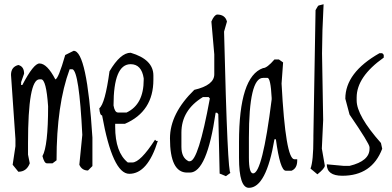

<svg xmlns="http://www.w3.org/2000/svg" viewBox="-20 -814 1858 910"><path d="M329.1 -573.2Q392.1 -573.2 418 -162.1V-26.9L397 -5.9Q368.2 -5.9 356 -33.2L370.1 -174.8Q355 -477.1 323.2 -485.8H310.1Q248 -317.9 248 -54.2L229 -40H202.1Q189.9 -40 181.2 -74.2Q208 -121.1 208 -310.1Q199.2 -438 174.8 -438H167Q112.8 -438 112.8 -134.8V-81.1L121.1 -40Q106 0 66.9 0L40 -33.2L53.2 -121.1V-154.8L32.2 -459Q32.2 -497.1 66.9 -505.9Q94.2 -499 94.2 -464.8L80.1 -424.8V-411.1H85.9Q139.2 -513.2 167 -513.2Q203.1 -513.2 242.2 -438Q255.9 -438 289.1 -553.2Z M599.1 -564Q707 -532.2 707 -456.1V-436Q707 -285.2 571.8 -227.1H525.9V-212.9Q525.9 -91.8 585.9 -43.9H606.9Q645 -43.9 714.8 -151.9L720.7 -146H728Q679.7 9.8 592.8 9.8Q513.7 9.8 463.9 -267.1Q453.1 -267.1 450.7 -300.8Q478 -321.8 499 -476.1Q550.8 -564 599.1 -564ZM518.1 -314Q523.9 -280.8 539.1 -280.8H580.1Q661.1 -318.8 661.1 -436V-442.9Q650.9 -509.8 599.1 -509.8Q518.1 -509.8 518.1 -314Z M1008.8 -745.1Q1046.9 -745.1 1055.7 -711.9L1042 -664.1Q1058.6 21 1072.8 4.9L1050.8 21Q1022.9 8.8 1021 8.8L1014.6 -272.9L1008.8 -279.8H1002Q960.9 3.9 879.9 3.9H866.7Q785.6 3.9 785.6 -158.2Q785.6 -275.9 900.9 -388.2Q995.6 -410.2 995.6 -461.9V-556.2L981.9 -711.9Q994.6 -742.2 1008.8 -745.1ZM839.8 -185.1V-118.2Q839.8 -65.9 874 -49.8H879.9Q919.9 -49.8 974.6 -347.2L968.8 -354H941.9Q839.8 -292 839.8 -185.1Z M1280.8 -532.2H1301.8L1321.8 -518.1L1314.5 -418Q1333.5 -59.1 1375.5 -59.1H1388.7V-53.2Q1388.7 -16.1 1361.8 -4.9H1334.5Q1307.6 -4.9 1287.6 -153.8H1280.8Q1241.7 76.2 1159.7 76.2Q1112.8 76.2 1112.8 -66.9V-140.1Q1112.8 -451.2 1226.6 -491.2Q1245.6 -491.2 1280.8 -532.2ZM1159.7 -161.1V-66.9Q1159.7 7.8 1179.7 7.8Q1223.6 7.8 1267.6 -342.8V-350.1Q1262.7 -444.8 1247.6 -444.8H1226.6Q1159.7 -444.8 1159.7 -161.1Z M1490.7 -788.1 1513.7 -793.9 1508.3 -670.9 1506.3 -561 1511.7 -245.1 1505.4 -109.9 1519.5 -28.8Q1519.5 -16.1 1484.4 12.2L1451.7 -15.1Q1465.3 -49.8 1465.3 -157.2V-169.9L1475.6 -766.1Q1487.3 -788.1 1490.7 -788.1Z M1791.5 -562 1798.8 -554.2V-541Q1670.4 -450.2 1670.4 -352.1V-337.9Q1670.4 -266.1 1785.6 -136.2L1791.5 -108.9Q1742.7 19 1602.5 19Q1528.8 19 1528.8 -35.2L1609.4 -27.8H1636.7Q1731.4 -50.8 1731.4 -108.9V-116.2Q1731.4 -132.8 1636.7 -271L1616.7 -346.2Q1616.7 -470.2 1778.8 -562Z"/></svg>

Font: Loved by the King
Style: Regular
Weight: 400
Designer: Kimberly Geswein
Foundry: Kimberly Geswein
Version: Version 1.002 2006